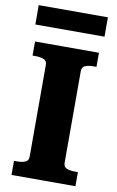

<svg xmlns="http://www.w3.org/2000/svg" viewBox="-98 -953 612 1006"><g transform="rotate(10 208.0 -450.5)"><path d="M115 -111V-599Q115 -621 97.5 -628Q80 -635 54 -635H38V-710H378V-635H363Q336 -635 318.5 -628Q301 -621 301 -599V-111Q301 -89 318.5 -82Q336 -75 363 -75H378V0H38V-75H54Q80 -75 97.5 -82Q115 -89 115 -111ZM24 -901H392V-798H24Z"/></g></svg>

Font: Roboto Serif
Style: Bold
Weight: 700
Designer: Greg Gazdowicz
Foundry: Commercial Type
Version: Version 1.008